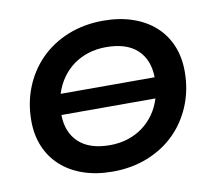

<svg xmlns="http://www.w3.org/2000/svg" viewBox="-65 -614 783 695"><g transform="rotate(-10 326.0 -266.0)"><path d="M296 6Q236.5 6 188.5 -10.5Q140.5 -27 106.8 -57.5Q73 -88 55 -130.8Q37 -173.5 37 -226Q37 -293 60.5 -350.2Q84 -407.5 126 -449.2Q168 -491 226.8 -514.5Q285.5 -538 356 -538Q415.5 -538 463.5 -521.5Q511.5 -505 545.2 -474.8Q579 -444.5 597 -401.8Q615 -359 615 -306Q615 -239 591.5 -181.8Q568 -124.5 526 -82.8Q484 -41 425.2 -17.5Q366.5 6 296 6ZM303 -90Q338 -90 368.5 -99.8Q399 -109.5 423.5 -127.5Q448 -145.5 466 -171Q484 -196.5 493.5 -228H148Q149 -163.5 188.5 -126.8Q228 -90 303 -90ZM349 -442Q314 -442 283.5 -432.2Q253 -422.5 228.5 -404.5Q204 -386.5 186.2 -361Q168.5 -335.5 158.5 -304H504Q503 -369 463.8 -405.5Q424.5 -442 349 -442Z"/></g></svg>

Font: Argentum Sans
Style: Italic
Weight: 400
Italic angle: -11.3099°
Designer: Julieta Ulanovsky, Owen Earl, Rasmus Andersson, Cristiano Sobral
Foundry: The Argentum Sans Project Authors
Version: Version 3.131; ttfautohint (v1.8.4.7-5d5b-dirty)